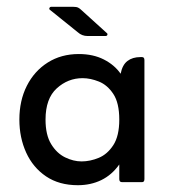

<svg xmlns="http://www.w3.org/2000/svg" viewBox="-20 -536 499 565"><path d="M294 -439Q297 -437 296 -433.5Q295 -430 290 -430H238Q221 -430 209 -441L127 -507Q124 -509 125.5 -512.5Q127 -516 131 -516H195Q205 -516 210 -513.5Q215 -511 220 -506ZM331 -52Q309 -21 278 -6Q247 9 209 9Q154 9 115.5 -17Q77 -43 57 -87Q37 -131 37 -184Q37 -240 59 -283.5Q81 -327 120.5 -352Q160 -377 212 -377Q254 -377 285.5 -361Q317 -345 335 -319Q340 -345 355 -356.5Q370 -368 393 -368H398Q405 -368 405 -359V-9Q405 0 398 0H339Q331 0 331 -9ZM220 -61Q245 -61 270.5 -71.5Q296 -82 313.5 -109Q331 -136 331 -184Q331 -233 313.5 -259.5Q296 -286 271 -296Q246 -306 223 -306Q180 -306 147 -276Q114 -246 114 -184Q114 -139 130.5 -112Q147 -85 171.5 -73Q196 -61 220 -61Z"/></svg>

Font: Zain
Style: Regular
Weight: 400
Designer: Zain,Boutros
Foundry: Mobile Telecommunications Company (Zain), 2024
Version: Version 1.51; ttfautohint (v1.8.4)